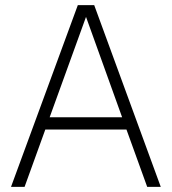

<svg xmlns="http://www.w3.org/2000/svg" viewBox="-20 -730 671 750"><path d="M23 0 284 -710H348L608 0H555L474 -224H157L76 0ZM174 -272H457L316 -664Z"/></svg>

Font: Geist ExtLt
Style: Regular
Weight: 400
Designer: Basement.studio, Andrés Briganti, Mateo Zaragoza
Foundry: Basement.studio, Vercel, Andrés Briganti, Guido Ferreyra, Mateo Zaragoza
Version: Version 1.401